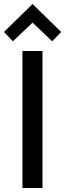

<svg xmlns="http://www.w3.org/2000/svg" viewBox="-25 -947 328 967"><path d="M88 0V-690H189V0ZM-5 -786 139 -927 283 -786 238 -739 139 -833 40 -739Z"/></svg>

Font: Oxanium ExtraLight Medium
Style: Regular
Weight: 500
Version: Version 2.000